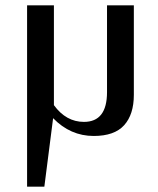

<svg xmlns="http://www.w3.org/2000/svg" viewBox="-20 -500 596 723"><path d="M484 -480V-143Q484 -69 447.5 -28.5Q411 12 333 12Q245 12 180 -55L147 203H82V-480H183V-104Q229 -41 296 -41Q383 -41 383 -153V-480Z"/></svg>

Font: Arya
Style: Regular
Weight: 400
Designer: Eduardo Rodriguez Tunni, Modular Infotech
Foundry: Eduardo Rodriguez Tunni, Modular Infotech
Version: Version 1.002